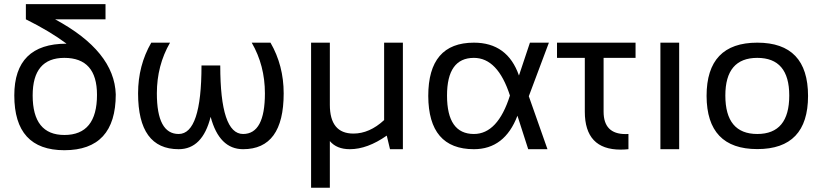

<svg xmlns="http://www.w3.org/2000/svg" viewBox="-20 -718 3957 924"><path d="M289.6 4.9Q48.8 4.9 48.8 -258.8Q48.8 -507.8 300.3 -507.8Q219.7 -567.9 104.5 -625V-698.2H487.8V-625H245.1Q530.8 -471.2 537.1 -263.7Q537.1 4.9 289.6 4.9ZM446.8 -261.7Q446.8 -439.5 289.6 -439.5Q137.2 -439.5 137.2 -258.8Q137.2 -68.4 290 -68.4Q446.8 -68.4 446.8 -261.7Z M708 -512.7H798.3Q734.9 -402.8 734.9 -268.6Q734.9 -73.2 839.8 -73.2Q949.7 -73.2 949.7 -402.8H1040Q1040 -73.2 1149.9 -73.2Q1254.9 -73.2 1254.9 -268.6Q1254.9 -402.8 1191.4 -512.7H1281.7Q1345.2 -402.8 1345.2 -268.6Q1345.2 0 1149.9 0Q1035.2 0 993.7 -155.8Q954.6 0 839.8 0Q644.5 0 644.5 -268.6Q644.5 -402.8 708 -512.7Z M1918.9 -512.7V0H1856.9L1841.3 -65.4Q1748 0 1663.6 0Q1600.1 0 1567.4 -39.1V185.5H1477.1V-512.7H1567.4V-213.9Q1567.4 -75.2 1680.7 -75.2Q1758.3 -75.2 1828.6 -140.1V-512.7Z M2041 -256.3Q2041 -512.7 2260.7 -512.7Q2422.4 -512.7 2477.5 -354.5L2530.3 -512.7H2621.6L2524.9 -254.9L2614.7 0H2522L2470.2 -161.1Q2408.7 0 2260.7 0Q2042 0 2041 -256.3ZM2260.7 -73.2Q2375.5 -73.2 2434.1 -258.3Q2375.5 -439.5 2260.7 -439.5Q2131.3 -439.5 2131.3 -258.3Q2131.3 -73.2 2260.7 -73.2Z M2660.6 -512.7H3038.6V-439.5H2884.8V-180.7Q2884.8 -72.8 2990.2 -72.8Q2997.1 -72.8 3004.4 -73.2V0Q2984.4 2 2966.8 2Q2794.4 2 2794.4 -180.7V-439.5H2660.6Z M3248.5 -512.7V0H3158.2V-512.7Z M3624.5 -73.2Q3778.3 -73.2 3778.3 -258.3Q3778.3 -439.5 3624.5 -439.5Q3470.7 -439.5 3470.7 -258.3Q3470.7 -73.2 3624.5 -73.2ZM3380.4 -256.3Q3380.4 -512.7 3624.5 -512.7Q3868.7 -512.7 3868.7 -256.3Q3868.7 -0.5 3624.5 -0.5Q3381.3 -0.5 3380.4 -256.3Z"/></svg>

Font: Sansation
Style: Regular
Weight: 400
Designer: Bernd Montag
Version: Version 1.301